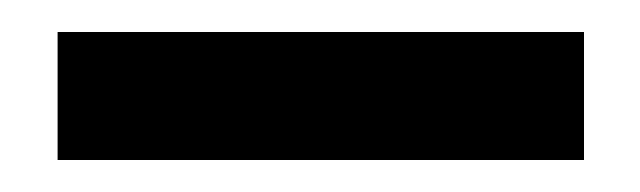

<svg xmlns="http://www.w3.org/2000/svg" viewBox="-20 -683 400 120"><path d="M16 -663H345V-583H16Z"/></svg>

Font: Moderustic SemiBold
Style: Regular
Weight: 600
Designer: Tural Alisoy
Foundry: TAFT Foundry
Version: Version 2.120